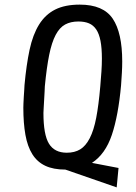

<svg xmlns="http://www.w3.org/2000/svg" viewBox="-20 -727 588 831"><path d="M504 -358Q492 -226 464 -143Q436 -60 378 -22L493 0L485 84L263 7Q211 7 176 -9.5Q141 -26 120 -59.5Q99 -93 90 -143.5Q81 -194 81 -261Q81 -266 81.5 -279.5Q82 -293 83 -309Q84 -325 85 -339Q86 -353 86 -358Q94 -446 108 -511.5Q122 -577 149 -620.5Q176 -664 218.5 -685.5Q261 -707 325 -707Q427 -707 468 -646Q509 -585 509 -461Q509 -437 507.5 -411.5Q506 -386 504 -358ZM414 -353Q417 -388 419 -417.5Q421 -447 421 -473Q421 -519 415 -550Q409 -581 396.5 -599.5Q384 -618 365 -626Q346 -634 319 -634Q286 -634 262 -621Q238 -608 221 -576Q204 -544 193 -490Q182 -436 174 -353Q174 -347 173 -330Q172 -313 171 -294Q170 -275 169 -259Q168 -243 168 -238Q168 -144 192 -105Q216 -66 269 -66Q303 -66 327 -80.5Q351 -95 368.5 -129Q386 -163 396.5 -217.5Q407 -272 414 -353Z"/></svg>

Font: Share
Style: Italic
Weight: 400
Version: Version 1.002